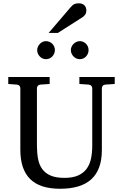

<svg xmlns="http://www.w3.org/2000/svg" viewBox="-20 -1144 752 1180"><path d="M627 -624Q616.2 -623 611.1 -616.2Q606 -609.4 606 -602.1V-222.2Q606 -160.6 589.4 -115.7Q572.8 -70.8 540.3 -41.5Q507.8 -12.2 459.7 2Q411.6 16.1 349.1 16.1Q225.1 16.1 165 -43.9Q105 -104 105 -222.2V-602.1Q105 -609.4 99.9 -616.2Q94.7 -623 84 -624L30.8 -627.9V-670.9H285.2V-627.9L228 -624Q217.3 -623 212.2 -616.2Q207 -609.4 207 -602.1V-248Q207 -204.1 213.9 -167.7Q220.7 -131.3 239.3 -105.5Q257.8 -79.6 290.8 -65.2Q323.7 -50.8 376 -50.8Q427.7 -50.8 460.9 -65.9Q494.1 -81.1 513.2 -107.7Q532.2 -134.3 539.6 -170.4Q546.9 -206.5 546.9 -248V-602.1Q546.9 -609.4 541.3 -616.2Q535.6 -623 524.9 -624L467.8 -627.9V-670.9H685.1V-627.9ZM317.4 -836.4Q317.4 -825.2 313 -814.9Q308.6 -804.7 301.3 -796.9Q293.9 -789.1 283.9 -784.7Q273.9 -780.3 262.7 -780.3Q251.5 -780.3 241.7 -784.7Q231.9 -789.1 224.6 -796.9Q217.3 -804.7 212.9 -814.5Q208.5 -824.2 208.5 -835.4Q208.5 -846.2 212.9 -856.2Q217.3 -866.2 224.6 -874Q231.9 -881.8 241.7 -886.5Q251.5 -891.1 262.7 -891.1Q273.9 -891.1 283.9 -886.7Q293.9 -882.3 301.3 -875Q308.6 -867.7 313 -857.7Q317.4 -847.7 317.4 -836.4ZM524.4 -836.4Q524.4 -825.2 520.3 -814.9Q516.1 -804.7 508.8 -796.9Q501.5 -789.1 491.7 -784.7Q481.9 -780.3 470.7 -780.3Q459.5 -780.3 449.5 -784.7Q439.5 -789.1 431.9 -796.9Q424.3 -804.7 419.9 -814.9Q415.5 -825.2 415.5 -836.4Q415.5 -846.7 419.9 -856.7Q424.3 -866.7 432.1 -874.3Q439.9 -881.8 449.7 -886.5Q459.5 -891.1 470.7 -891.1Q481.9 -891.1 491.7 -886.7Q501.5 -882.3 508.8 -874.8Q516.1 -867.2 520.3 -857.2Q524.4 -847.2 524.4 -836.4ZM510.7 -1078.6Q510.7 -1064.9 504.2 -1055.2Q497.6 -1045.4 487.8 -1038.6L335.4 -941.4H278.8L411.6 -1096.7Q417.5 -1103 422.4 -1108.2Q427.2 -1113.3 433.1 -1116.7Q439 -1120.1 446.5 -1121.8Q454.1 -1123.5 464.8 -1123.5Q478 -1123.5 486.8 -1119.4Q495.6 -1115.2 501 -1108.9Q506.3 -1102.5 508.5 -1094.5Q510.7 -1086.4 510.7 -1078.6Z"/></svg>

Font: Charis SIL
Style: Regular
Weight: 400
Foundry: SIL International
Version: Version 4.112